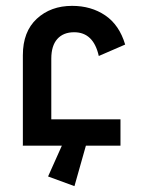

<svg xmlns="http://www.w3.org/2000/svg" viewBox="-20 -497 489 655"><path d="M155 -297V-90H391V0H273L234 138L144 105L191 0H57L58 -1V-309Q58 -389 105.5 -433Q153 -477 226 -477Q291 -477 339 -444.5Q387 -412 407 -345L317 -306Q299 -387 233 -387Q196 -387 175.5 -364Q155 -341 155 -297Z"/></svg>

Font: Gulax
Style: Regular
Weight: 400
Designer: Morgan Gilbert
Foundry: VTF
Version: Version 1.001;hotconv 1.0.109;makeotfexe 2.5.65596